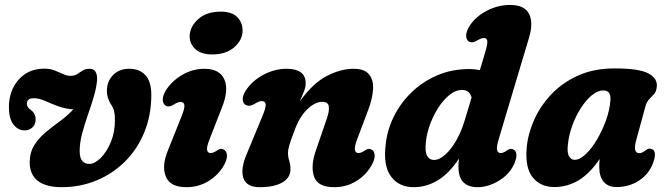

<svg xmlns="http://www.w3.org/2000/svg" viewBox="-20 -745 2696 776"><path d="M591.5 -361.5Q591.5 -279.5 563.5 -211Q535.5 -142.5 485.8 -92.8Q436 -43 370.2 -15.8Q304.5 11.5 229 11.5Q166 11.5 133 -14Q100 -39.5 100 -89.5Q100.5 -129.5 119 -158.8Q137.5 -188 165.5 -211.2Q193.5 -234.5 223.5 -256.2Q253.5 -278 276.5 -303Q241 -305.5 212.5 -316.5Q184 -327.5 160.5 -337.8Q137 -348 116 -348Q88.5 -348 88.5 -325.5Q88.5 -312.5 103.5 -301.5Q123.5 -287.5 124 -262.5Q124 -242 111 -230Q98 -218 80 -218Q52.5 -218 34.2 -242Q16 -266 16 -311.5Q16 -378.5 55.2 -423Q94.5 -467.5 159 -467.5Q183 -467.5 201.2 -460.2Q219.5 -453 234.8 -445.8Q250 -438.5 265 -438.5Q282 -438.5 292.5 -445.8Q303 -453 314 -460Q325 -467 342.5 -467Q374 -467 372.5 -421.5Q369.5 -389 358.5 -352.2Q347.5 -315.5 334.2 -277.8Q321 -240 311.5 -203.5Q302 -167 302 -134.5Q302 -106 312.8 -94.2Q323.5 -82.5 340.5 -82.5Q363 -82.5 387 -106.5Q411 -130.5 427.8 -170.5Q444.5 -210.5 444.5 -259Q444.5 -282.5 441.2 -295.8Q438 -309 429.5 -321.5Q412 -348 412 -377.5Q412 -415.5 436.5 -441.2Q461 -467 502.5 -467Q544 -467 567.8 -441.2Q591.5 -415.5 591.5 -361.5Z M838 -525Q793 -525 769.8 -546.2Q746.5 -567.5 746.5 -599Q747.5 -637 780.8 -667.5Q814 -698 872.5 -698Q917 -698 938.8 -676Q960.5 -654 960.5 -621Q960 -583 926.8 -554Q893.5 -525 838 -525ZM827 -182Q804.5 -126.5 831.5 -126.5Q843 -126.5 859 -138Q873 -147 883.5 -141Q894.5 -136.5 897 -120.5Q899.5 -104.5 886.5 -79.5Q864.5 -39 824 -13.8Q783.5 11.5 733 11.5Q667.5 11.5 650 -31.8Q632.5 -75 659.5 -139L713 -273Q726.5 -305.5 725.2 -319.2Q724 -333 709.5 -333Q698.5 -333 680 -321Q664 -311.5 652.5 -316.5Q641 -321 638.2 -337.2Q635.5 -353.5 649 -377.5Q672 -415.5 714.5 -441.2Q757 -467 806 -467Q868 -467 886.8 -423.8Q905.5 -380.5 877 -310.5Z M977 -319.5Q963 -323.5 961.2 -340.8Q959.5 -358 973 -378.5Q999 -418.5 1044.5 -442.8Q1090 -467 1138 -467Q1215.5 -467 1215.5 -408Q1215.5 -393 1208.2 -374.8Q1201 -356.5 1191.5 -334.5Q1243.5 -408 1300 -437.5Q1356.5 -467 1409.5 -467Q1453 -467 1471.5 -444.5Q1490 -422 1487.8 -383.8Q1485.5 -345.5 1467 -297.5L1423.5 -182Q1402.5 -126.5 1429 -126.5Q1440.5 -126.5 1456.5 -138Q1470 -147 1480.5 -141Q1491.5 -136.5 1494 -120.8Q1496.5 -105 1483.5 -80Q1461 -38.5 1420.8 -13.5Q1380.5 11.5 1330.5 11.5Q1264 11.5 1249.2 -31.2Q1234.5 -74 1257 -138L1301 -266Q1312 -298 1308.8 -315.8Q1305.5 -333.5 1282.5 -333.5Q1252.5 -333.5 1220.8 -302.2Q1189 -271 1169.5 -215Q1155 -177.5 1149.5 -159Q1144 -140.5 1144 -126.5Q1144 -110.5 1149 -95.2Q1154 -80 1154 -61Q1154 -27 1121.5 -7.8Q1089 11.5 1029 11.5Q976.5 11.5 963.8 -25.2Q951 -62 978 -124.5L1039.5 -273Q1055 -309 1053.8 -322.8Q1052.5 -336.5 1037.5 -336.5Q1026.5 -336.5 1006 -323.5Q989 -314 977 -319.5Z M2118 -592 1997.5 -189Q1986.5 -153 1988.8 -139.8Q1991 -126.5 2003.5 -126.5Q2015 -126.5 2030.5 -138Q2044 -147 2054.5 -141Q2065 -136.5 2067 -122.2Q2069 -108 2058.5 -83Q2039 -40 1995.8 -14.2Q1952.5 11.5 1910.5 11.5Q1833 11.5 1833 -70.5Q1833 -87.5 1835 -104Q1796.5 -45 1750.2 -16.8Q1704 11.5 1652.5 11.5Q1591.5 11.5 1559.8 -32.5Q1528 -76.5 1539 -162Q1545 -220 1572 -274.5Q1599 -329 1643.8 -372.2Q1688.5 -415.5 1747.8 -440.8Q1807 -466 1877.5 -466Q1899.5 -466 1919.5 -461.5L1940.5 -532Q1950.5 -565.5 1949.5 -578.5Q1948.5 -591.5 1935.5 -591.5Q1925.5 -591.5 1908 -581Q1889.5 -570.5 1878 -575.5Q1866.5 -580 1864.2 -596.2Q1862 -612.5 1875.5 -636.5Q1899.5 -676 1945.5 -700.5Q1991.5 -725 2041 -725Q2099.5 -725 2118 -689.5Q2136.5 -654 2118 -592ZM1700 -153Q1699 -124.5 1708.5 -111.5Q1718 -98.5 1734 -98.5Q1756 -98.5 1779.5 -119.8Q1803 -141 1823.8 -177Q1844.5 -213 1858 -258L1886 -351Q1878 -381.5 1847.5 -381.5Q1821 -381.5 1795.2 -360.2Q1769.5 -339 1748.5 -305Q1727.5 -271 1714.2 -231Q1701 -191 1700 -153Z M2551.5 -179Q2537 -126 2563.5 -126Q2571.5 -126 2577.5 -129.5Q2583.5 -133 2591.5 -139Q2603 -147 2612.5 -143Q2637 -137 2620 -87.5Q2603.5 -42 2563.2 -15.5Q2523 11 2472 11Q2438 11 2420 -10.2Q2402 -31.5 2402 -69.5Q2402 -86.5 2403.5 -102.5Q2328.5 11 2220 11Q2165 11 2133.5 -27.5Q2102 -66 2108.5 -145.5Q2113 -201.5 2137.8 -258.2Q2162.5 -315 2207.2 -362.8Q2252 -410.5 2316.2 -439.5Q2380.5 -468.5 2463.5 -468.5Q2562 -468.5 2600.2 -448.5Q2638.5 -428.5 2634.5 -393.5Q2632.5 -374.5 2623.2 -364.5Q2614 -354.5 2604 -344.2Q2594 -334 2588.5 -314.5ZM2275.5 -163Q2271 -129 2279.5 -114Q2288 -99 2302 -99Q2323.5 -99 2347.5 -122Q2371.5 -145 2393 -181.2Q2414.5 -217.5 2429.5 -259.5Q2444.5 -301.5 2447 -339.5Q2450.5 -379.5 2418.5 -379.5Q2395.5 -379.5 2372 -360Q2348.5 -340.5 2328 -308.8Q2307.5 -277 2293.5 -239Q2279.5 -201 2275.5 -163Z"/></svg>

Font: Fraunces 72pt S100
Style: Bold Italic
Weight: 700
Italic angle: -16°
Version: Version 1.000; ttfautohint (v1.8.3)